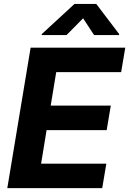

<svg xmlns="http://www.w3.org/2000/svg" viewBox="-20 -974 669 994"><path d="M17.8 0 138.5 -727.3H628.6L607.2 -600.5H271L242.5 -427.2H553.6L532.3 -300.4H221.2L192.8 -126.8H530.5L509.2 0ZM195.7 -792.6 196.4 -797.6 365.8 -953.8H478.3L596.9 -797.6L596.2 -792.6H467L410.2 -879.3L324.6 -792.6Z"/></svg>

Font: Inter P
Style: Bold Italic
Weight: 700
Italic angle: 9.39999°
Designer: Rasmus Andersson
Foundry: rsms
Version: Version 3.018;git-588b23468